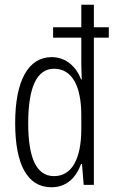

<svg xmlns="http://www.w3.org/2000/svg" viewBox="-20 -780 488 810"><path d="M197 10C264 10 302 -34 322 -88H326L333 0H376V-621H439V-665H376V-760H323V-665H204V-621H323V-516C323 -495 324 -472 325 -445H322C303 -496 260 -539 198 -539C100 -539 44 -441 44 -261C44 -85 96 10 197 10ZM208 -37C132 -37 99 -117 99 -260C99 -411 135 -490 208 -490C283 -490 323 -419 323 -293V-236C323 -108 282 -37 208 -37Z"/></svg>

Font: Noto Sans Khmer UI ExtraCondensed Light
Style: Regular
Weight: 300
Width: 2
Designer: Danh Hong and the Monotype Design Team
Foundry: Monotype Imaging Inc.
Version: Version 2.002